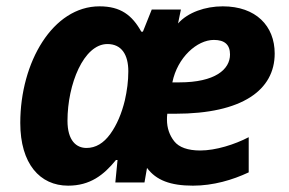

<svg xmlns="http://www.w3.org/2000/svg" viewBox="-20 -576 912 606"><path d="M195 10C264 10 307 -23 346 -71H351L344 0H436L444 -46C473 -7 518 10 589 10C653 10 714 -8 765 -32V-143C721 -120 661 -101 612 -101C573 -101 545 -111 530 -130C515 -149 507 -172 507 -198C507 -205 507 -209 508 -217H533C745 -217 847 -292 847 -407C847 -494 788 -556 683 -556C628 -556 573 -537 542 -502L551 -546H459L431 -476H426C397 -528 361 -556 294 -556C147 -556 44 -380 44 -188C44 -59 106 10 195 10ZM524 -316C540 -395 602 -450 655 -450C689 -450 706 -435 706 -404C706 -357 659 -316 546 -316ZM253 -109C221 -109 193 -132 193 -195C193 -310 244 -437 319 -437C364 -437 385 -403 385 -351C385 -320 381 -290 374 -259C364 -218 349 -182 328 -153C307 -124 282 -109 253 -109Z"/></svg>

Font: BC Sans
Style: Bold Italic
Weight: 700
Italic angle: -12°
Designer: Monotype Design Team
Province of B.C.
Foundry: Monotype Imaging Inc.
Version: Version 2.000;GOOG;noto-source:20170915:90ef993387c0